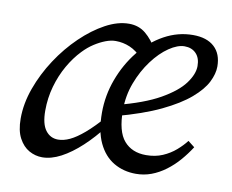

<svg xmlns="http://www.w3.org/2000/svg" viewBox="-62 -565 791 656"><g transform="rotate(10 334.0 -237.5)"><path d="M122 13Q98 13 76.5 1Q55 -11 41 -37Q27 -63 27 -105Q27 -157 46.5 -211Q66 -265 98.5 -314.5Q131 -364 171.5 -403Q212 -442 254.5 -465Q297 -488 336 -488Q370 -488 394 -468Q418 -448 436 -416L394 -380Q374 -402 350.5 -412Q327 -422 301 -422Q285 -422 266.5 -415Q248 -408 228.5 -395.5Q209 -383 191 -364Q167 -339 147.5 -305Q128 -271 116.5 -230.5Q105 -190 105 -146Q105 -100 121.5 -78Q138 -56 165 -56Q184 -56 205.5 -66Q227 -76 254.5 -99.5Q282 -123 317 -163L341 -129H322Q291 -88 256 -55.5Q221 -23 187 -5Q153 13 122 13ZM447 13Q404 13 370 -7Q336 -27 316.5 -68Q297 -109 297 -173Q297 -233 318 -289.5Q339 -346 375 -391Q411 -436 458.5 -462Q506 -488 558 -488Q606 -488 632 -464Q658 -440 658 -396Q658 -371 643.5 -342Q629 -313 593.5 -282.5Q558 -252 497.5 -223Q437 -194 344 -169L340 -207Q434 -231 488.5 -262Q543 -293 567 -325.5Q591 -358 591 -386Q591 -414 576 -429.5Q561 -445 536 -445Q512 -445 482.5 -425Q453 -405 426.5 -369.5Q400 -334 383 -289Q366 -244 366 -194Q366 -120 393.5 -88Q421 -56 470 -56Q502 -56 527.5 -67Q553 -78 572.5 -95Q592 -112 605 -129L628 -111Q612 -86 592.5 -63.5Q573 -41 549.5 -23.5Q526 -6 500.5 3.5Q475 13 447 13Z"/></g></svg>

Font: Source Serif 4
Style: Italic
Weight: 400
Italic angle: -12°
Designer: Frank Grießhammer
Foundry: Adobe Systems Incorporated
Version: Version 4.004;hotconv 1.0.116;makeotfexe 2.5.65601